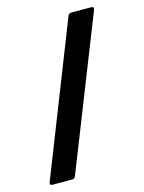

<svg xmlns="http://www.w3.org/2000/svg" viewBox="-103 -717 583 779"><g transform="rotate(-15 188.5 -327.5)"><path d="M20 0Q7 0 11 -13L260 -646Q264 -655 274 -655H356Q371 -655 366 -642L116 -9Q112 0 103 0Z"/></g></svg>

Font: Sofia Sans Semi Condensed
Style: Bold
Weight: 700
Designer: Botio Nikoltchev, Ani Petrova
Foundry: lettersoup
Version: Version 4.100; ttfautohint (v1.8.4.7-5d5b)